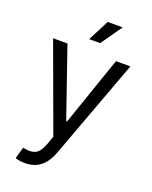

<svg xmlns="http://www.w3.org/2000/svg" viewBox="-172 -840 902 1140"><g transform="rotate(20 278.5 -270.0)"><path d="M129.9 208Q108.4 208 91.8 204.8Q75.2 201.7 68.4 198.2L89.8 125L98.1 127Q140.1 136.7 168.9 122.6Q197.8 108.4 218.8 49.8L235.4 2.9L34.2 -545.9H125L275.4 -110.4H281.2L431.6 -545.9H522.5L290 83Q274.4 125.5 251.5 153.3Q228.5 181.2 198.2 194.6Q168 208 129.9 208ZM237.3 -614.3 305.7 -748H400.4L306.6 -614.3Z"/></g></svg>

Font: Inter
Style: Regular
Weight: 400
Designer: Rasmus Andersson
Foundry: rsms
Version: Version 4.000;git-8c9346024